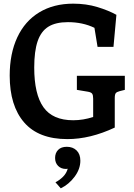

<svg xmlns="http://www.w3.org/2000/svg" viewBox="-20 -750 732 1049"><path d="M662 -336V-259L634 -252Q618 -248 612.5 -241Q607 -234 607 -214V-53Q473 10 348 10Q191 10 112 -81Q33 -172 33 -337Q33 -457 74.5 -546Q116 -635 194.5 -682.5Q273 -730 380 -730Q451 -730 512 -711.5Q573 -693 616 -669L600 -494H513L496 -598Q432 -629 351 -629Q284 -629 244 -604Q204 -579 185.5 -524.5Q167 -470 167 -381Q167 -235 217.5 -164Q268 -93 380 -93Q435 -93 489 -111V-211Q489 -230 483.5 -238Q478 -246 460 -249L400 -259V-336ZM419 128Q419 173 388 215Q357 257 312 279L283 246Q306 234 324.5 215.5Q343 197 350 172Q347 173 340 173Q314 173 297.5 156.5Q281 140 281 113Q281 86 297.5 69Q314 52 345 52Q378 52 398.5 72Q419 92 419 128Z"/></svg>

Font: Enriqueta SemiBold
Style: Regular
Weight: 600
Designer: Viviana Monsalve, Gustavo Ibarra
Foundry: 72Puntos
Version: Version 2.000